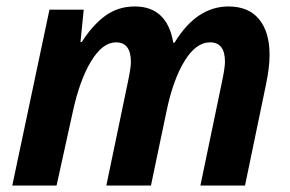

<svg xmlns="http://www.w3.org/2000/svg" viewBox="-20 -574 898 594"><path d="M133 -544H239L229 -444H233Q266 -496 305.5 -525Q345 -554 397 -554Q497 -554 516 -442H520Q588 -554 687 -554Q749 -554 781.5 -514.5Q814 -475 814 -404Q814 -366 803 -313L738 0H600L667 -322Q676 -365 676 -383Q676 -443 630 -443Q586 -443 550.5 -384.5Q515 -326 495 -229L447 0H309L376 -322Q385 -365 385 -382Q385 -443 339 -443Q297 -443 261.5 -384Q226 -325 205 -227L155 0H18Z"/></svg>

Font: Noto Sans Display
Style: Bold Italic
Weight: 700
Italic angle: -12°
Designer: Monotype Design team
Foundry: Monotype Imaging Inc.
Version: Version 1.000